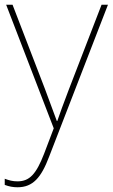

<svg xmlns="http://www.w3.org/2000/svg" viewBox="-26 -548 476 811"><path d="M0 -528 201 -6 160 102C127 187 99 218 48 218C27 218 13 214 -6 207V233C13 240 29 243 48 243C113 243 148 202 181 115L430 -528H403L264 -168C241 -108 226 -66 216 -37H214C204 -65 188 -108 164 -172L27 -528Z"/></svg>

Font: Noto Sans Lao Thin
Style: Regular
Weight: 100
Designer: Monotype Design Team
Foundry: Monotype Imaging Inc.
Version: Version 2.003